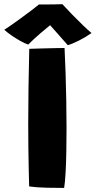

<svg xmlns="http://www.w3.org/2000/svg" viewBox="-82 -892 459 922"><path d="M226 10.5Q192 10.5 143.5 9.5Q95 8.5 58 3Q57 -28 56 -77.5Q55 -127 54.2 -184Q53.5 -241 53.5 -294.5Q53.5 -377 54.8 -468.8Q56 -560.5 58.5 -657.5Q68 -658 89 -658.5Q110 -659 136 -659.8Q162 -660.5 186.8 -661Q211.5 -661.5 228 -661.5Q230.5 -610 232.8 -545.2Q235 -480.5 236.2 -411Q237.5 -341.5 237.5 -276Q237.5 -221 236.5 -165.2Q235.5 -109.5 233 -63.2Q230.5 -17 226 10.5ZM217.5 -872Q236.5 -851 264 -822.8Q291.5 -794.5 317.5 -769.5Q343.5 -744.5 357.5 -733.5Q329.5 -713.5 298.2 -697.8Q267 -682 243.5 -675Q221 -701 196 -729Q171 -757 158.5 -771Q141.5 -757.5 110.5 -730.8Q79.5 -704 53.5 -678Q38 -683 16.8 -694.8Q-4.5 -706.5 -25.8 -721.2Q-47 -736 -61.5 -749Q-31.5 -768.5 3.5 -793.8Q38.5 -819 66.8 -840.5Q95 -862 105 -870.5Q114.5 -870.5 137 -870.5Q159.5 -870.5 182.8 -871Q206 -871.5 217.5 -872Z"/></svg>

Font: Grandstander ExtraBold
Style: Regular
Weight: 800
Designer: Tyler Finck
Foundry: Etcetera Type Co
Version: Version 1.200; ttfautohint (v1.8.3)